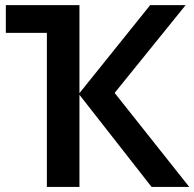

<svg xmlns="http://www.w3.org/2000/svg" viewBox="-20 -734 763 754"><path d="M569.8 -713.9 292 -368.2V-713.9H2.9V-605H164.1V0H292V-361.8L575.2 0H723.1L430.2 -369.1L709 -713.9Z"/></svg>

Font: Noto Reveo Sans
Style: Regular
Weight: 600
Designer: Monotype Design Team
Foundry: Monotype Imaging Inc.
Version: Version 2.007